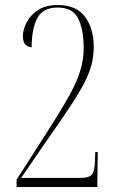

<svg xmlns="http://www.w3.org/2000/svg" viewBox="-20 -744 469 764"><path d="M46 0V-29L169 -221Q225 -308 256.5 -365.5Q288 -423 300.5 -466.5Q313 -510 313 -553Q313 -625 291.5 -669.5Q270 -714 209 -714Q151 -714 128.5 -672Q106 -630 106 -556Q93 -556 82 -566Q71 -576 71 -600Q71 -625 85.5 -654Q100 -683 130.5 -703.5Q161 -724 210 -724Q283 -724 318 -677.5Q353 -631 353 -557Q353 -521 344 -486Q335 -451 313 -409.5Q291 -368 253 -311Q215 -254 158 -173L64 -36H298Q337 -36 347 -51Q357 -66 358 -104L359 -139H369L367 0Z"/></svg>

Font: Noto Serif Display ExtraCondensed ExtraLight
Style: Regular
Weight: 200
Width: 2
Designer: Monotype Design Team
Foundry: Monotype Imaging Inc.
Version: Version 2.009